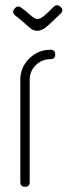

<svg xmlns="http://www.w3.org/2000/svg" viewBox="-20 -716 267 737"><path d="M214 -665Q180 -632 161 -615Q125 -585 97 -607Q93 -610 57 -642L39 -656Q24 -669 35 -682Q48 -698 62 -686L80 -673Q111 -642 126 -643Q135 -644 149 -655Q158 -662 184 -688Q198 -702 211 -691Q226 -678 214 -665ZM192 -507Q192 -489 174 -489Q141 -489 117.5 -466Q94 -443 94 -410V-17Q94 1 76 1Q58 1 58 -17V-410Q58 -457 92 -491Q126 -525 174 -525Q192 -525 192 -507Z"/></svg>

Font: Aaram
Style: Regular
Weight: 400
Designer: Tharique Azeez
Foundry: Tharique Azeez
Version: Version 1.7